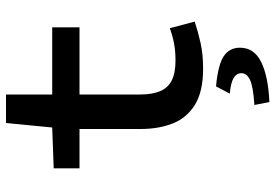

<svg xmlns="http://www.w3.org/2000/svg" viewBox="-159 -526 918 640"><g transform="rotate(-90 300.0 -206.0)"><path d="M391 12Q316 12 272 -14.5Q228 -41 209 -88Q190 -135 190 -197V-400H59V-486L195 -491L210 -645H305V-491H529V-400H305V-198Q305 -158 316 -131.5Q327 -105 352 -92.5Q377 -80 418 -80Q450 -80 476 -85Q502 -90 526 -99L548 -16Q515 -5 477 3.5Q439 12 391 12ZM280 233 270 183Q331 179 353.5 168.5Q376 158 376 140Q376 123 359.5 113.5Q343 104 308 101L332 55Q405 62 433 81Q461 100 461 135Q461 182 413.5 205.5Q366 229 280 233Z"/></g></svg>

Font: Source Code Pro SemiBold
Style: Regular
Weight: 600
Monospace: yes
Designer: Paul D. Hunt, Teo Tuominen
Foundry: Adobe Systems Incorporated
Version: Version 1.018;hotconv 1.0.116;makeotfexe 2.5.65601